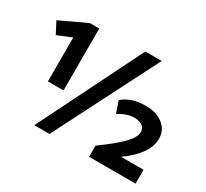

<svg xmlns="http://www.w3.org/2000/svg" viewBox="-139 -906 1201 1117"><g transform="rotate(30 461.5 -347.0)"><path d="M199 0 544 -694H654L301 0ZM140 -260V-555L45 -516L5 -593L182 -676H245V-260ZM567 0V-75Q665 -146 710.5 -193Q756 -240 756 -275Q756 -300 736 -314.5Q716 -329 683 -329Q633 -329 578 -294L551 -372Q610 -422 704 -422Q778 -422 822.5 -386.5Q867 -351 867 -293Q867 -193 728 -93H879V0Z"/></g></svg>

Font: Cantarell
Style: Bold
Weight: 700
Designer: Dave Crossland, Nikolaus Waxweiler, Florian Fecher, Jacques Le Bailly, Eben Sorkin, Alexei Vanyashin, Alexios Zavras, Em
Version: Version 0.303